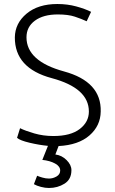

<svg xmlns="http://www.w3.org/2000/svg" viewBox="-20 -716 573 957"><path d="M80 -77Q106 -64 151 -51Q196 -38 246 -38Q332 -38 377.5 -73Q423 -108 423 -160Q423 -277 238 -326.5Q53 -376 54 -530Q55 -600 112.5 -648Q170 -696 266 -696Q316 -696 360 -684Q404 -672 434 -657L412 -610Q386 -622 353 -633Q320 -644 268 -644Q196 -644 154 -613Q112 -582 112 -530Q112 -411 299 -360Q486 -309 482 -160Q481 -89 426 -41Q371 7 272 12L256 54Q288 58 312 82Q336 106 336 132Q336 178 301.5 199.5Q267 221 224 221Q205 221 184 215.5Q163 210 149 202L165 160Q174 164 191 169Q208 174 224 174Q244 174 262 163.5Q280 153 280 134Q280 113 254.5 99Q229 85 191 81L219 11Q176 7 127.5 -4.5Q79 -16 65 -29Z"/></svg>

Font: Palanquin Light
Style: Regular
Weight: 300
Designer: Pria Ravichandran
Version: Version 1.0.4